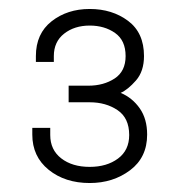

<svg xmlns="http://www.w3.org/2000/svg" viewBox="-20 -821 403 428"><path d="M180 -413Q125 -413 88.5 -442.5Q52 -472 52 -521V-536H92V-520Q92 -487 116.5 -468Q141 -449 180 -449Q218 -449 243 -467.5Q268 -486 268 -520Q268 -558 242 -575.5Q216 -593 180 -593H133V-630H177Q211 -630 235.5 -646Q260 -662 260 -696Q260 -731 236.5 -747.5Q213 -764 180 -764Q146 -764 123 -746Q100 -728 100 -696V-683H60V-696Q60 -746 95 -773.5Q130 -801 180 -801Q230 -801 265.5 -774.5Q301 -748 301 -696Q301 -662 283 -641.5Q265 -621 249 -614Q275 -603 291.5 -579.5Q308 -556 308 -521Q308 -470 270 -441.5Q232 -413 180 -413Z"/></svg>

Font: Chivo Medium Thin
Style: Regular
Weight: 250
Version: Version 2.002